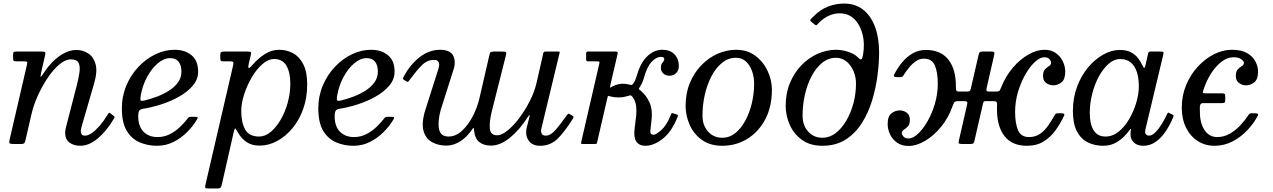

<svg xmlns="http://www.w3.org/2000/svg" viewBox="-20 -810 7158 1080"><path d="M71.5 -520H211.5Q230.5 -520 233.8 -516.5Q237 -513 233.5 -498.5L212 -404.5Q206.5 -380 209.2 -378.5Q212 -377 229.5 -404.5Q267.5 -462.5 315.8 -495.8Q364 -529 410.5 -529Q444 -529 474.2 -510.8Q504.5 -492.5 517 -451.2Q529.5 -410 509.5 -341L438.5 -96Q434.5 -81 434.5 -71Q434.5 -63 439 -55Q443.5 -47 458 -47Q476 -47 497.8 -62.5Q519.5 -78 541.2 -103.2Q563 -128.5 580 -157Q586 -167 590.2 -172.5Q594.5 -178 601 -172.5L614 -162.5Q620 -157.5 623.2 -155Q626.5 -152.5 621 -143Q580.5 -74 531 -32Q481.5 10 431 10Q396 10 371.2 -7.8Q346.5 -25.5 346.5 -63Q346.5 -67 347.5 -76.2Q348.5 -85.5 350.5 -92L412 -330Q423 -372.5 427.2 -405.5Q431.5 -438.5 421.5 -457.2Q411.5 -476 378.5 -476Q347.5 -476 313.5 -447.2Q279.5 -418.5 248.2 -372Q217 -325.5 192.8 -271.8Q168.5 -218 157 -167.5L124 -24.5Q121.5 -13 117.8 -6.5Q114 0 98.5 0H59.5Q38 0 34.2 -3.8Q30.5 -7.5 34 -24.5L132 -447.5Q135 -460.5 131.2 -462.8Q127.5 -465 111.5 -465H70.5Q58 -465 55.8 -469.5Q53.5 -474 53.5 -486.5V-500.5Q53.5 -513 56.5 -516.5Q59.5 -520 71.5 -520Z M665.5 -200Q665.5 -269.5 691 -329.5Q716.5 -389.5 759.2 -434.5Q802 -479.5 854.8 -504.8Q907.5 -530 962 -530Q1020.5 -530 1057.5 -499.2Q1094.5 -468.5 1094.5 -407Q1094.5 -363 1064.2 -327.8Q1034 -292.5 986.5 -266Q939 -239.5 885.8 -222.5Q832.5 -205.5 786.5 -198.5Q769.5 -196 763.5 -187.5Q757.5 -179 757.5 -155Q757.5 -99.5 787.2 -69.2Q817 -39 866 -39Q903.5 -39 935.2 -55.2Q967 -71.5 992.5 -95.8Q1018 -120 1036 -144Q1040.5 -150 1044.5 -151.5Q1048.5 -153 1059.5 -153H1074Q1088.5 -153 1091.2 -150.2Q1094 -147.5 1087 -136Q1065.5 -100 1032 -66.5Q998.5 -33 955.8 -11.5Q913 10 863.5 10Q811 10 765.8 -9.2Q720.5 -28.5 693 -74.2Q665.5 -120 665.5 -200ZM790 -244Q826 -252.5 863 -266.5Q900 -280.5 931.2 -300.5Q962.5 -320.5 981.5 -347Q1000.5 -373.5 1000.5 -407Q1000.5 -442.5 984.8 -462.8Q969 -483 937.5 -483Q902 -483 868 -454.2Q834 -425.5 808.5 -379Q783 -332.5 772.5 -278Q769 -258 770 -249Q771 -240 790 -244Z M1242 -520H1370Q1388.5 -520 1391.2 -516.5Q1394 -513 1390 -497L1380 -455.5Q1375 -434.5 1378 -428.5Q1381 -422.5 1400 -444.5Q1431.5 -481.5 1470 -505.8Q1508.5 -530 1550 -530Q1593 -530 1628.8 -510.5Q1664.5 -491 1686.2 -448Q1708 -405 1708 -335Q1708 -260 1685.5 -197Q1663 -134 1624.5 -88Q1586 -42 1538.5 -16.5Q1491 9 1440.5 9Q1396 9 1366.8 -11Q1337.5 -31 1318.5 -64.5Q1306 -86.5 1302.8 -87.5Q1299.5 -88.5 1293.5 -62L1228 227Q1225.5 238.5 1221.5 244.2Q1217.5 250 1202.5 250H1150Q1136.5 250 1134.8 246Q1133 242 1135 232L1290.5 -439Q1293.5 -452.5 1292.8 -458.8Q1292 -465 1273 -465H1235Q1223.5 -465 1221.2 -469.2Q1219 -473.5 1219 -485V-499.5Q1219 -514 1223.8 -517Q1228.5 -520 1242 -520ZM1337 -185Q1337 -122 1358.8 -82Q1380.5 -42 1438 -42Q1471.5 -42 1502.8 -68Q1534 -94 1559 -137Q1584 -180 1598.5 -233Q1613 -286 1613 -340Q1613 -403 1591 -440.5Q1569 -478 1523 -478Q1488.5 -478 1455.5 -449Q1422.5 -420 1395.8 -374.2Q1369 -328.5 1353 -278.2Q1337 -228 1337 -185Z M1770.5 -200Q1770.5 -269.5 1796 -329.5Q1821.5 -389.5 1864.2 -434.5Q1907 -479.5 1959.8 -504.8Q2012.5 -530 2067 -530Q2125.5 -530 2162.5 -499.2Q2199.5 -468.5 2199.5 -407Q2199.5 -363 2169.2 -327.8Q2139 -292.5 2091.5 -266Q2044 -239.5 1990.8 -222.5Q1937.5 -205.5 1891.5 -198.5Q1874.5 -196 1868.5 -187.5Q1862.5 -179 1862.5 -155Q1862.5 -99.5 1892.2 -69.2Q1922 -39 1971 -39Q2008.5 -39 2040.2 -55.2Q2072 -71.5 2097.5 -95.8Q2123 -120 2141 -144Q2145.5 -150 2149.5 -151.5Q2153.5 -153 2164.5 -153H2179Q2193.5 -153 2196.2 -150.2Q2199 -147.5 2192 -136Q2170.5 -100 2137 -66.5Q2103.5 -33 2060.8 -11.5Q2018 10 1968.5 10Q1916 10 1870.8 -9.2Q1825.5 -28.5 1798 -74.2Q1770.5 -120 1770.5 -200ZM1895 -244Q1931 -252.5 1968 -266.5Q2005 -280.5 2036.2 -300.5Q2067.5 -320.5 2086.5 -347Q2105.5 -373.5 2105.5 -407Q2105.5 -442.5 2089.8 -462.8Q2074 -483 2042.5 -483Q2007 -483 1973 -454.2Q1939 -425.5 1913.5 -379Q1888 -332.5 1877.5 -278Q1874 -258 1875 -249Q1876 -240 1895 -244Z M2253.5 -384Q2290.5 -450.5 2342.8 -490.2Q2395 -530 2457 -530Q2538 -530 2538 -457Q2538 -453.5 2537 -444Q2536 -434.5 2534 -428L2458.5 -190Q2441.5 -126.5 2449.5 -84.2Q2457.5 -42 2503 -42Q2543 -42 2578 -73.8Q2613 -105.5 2639 -155.5Q2665 -205.5 2677.5 -260L2733.5 -503.5Q2736 -515 2741.5 -517.5Q2747 -520 2761.5 -520H2805Q2823.5 -520 2826.5 -516.5Q2829.5 -513 2825.5 -497.5L2747.5 -188.5Q2732 -126.5 2735.2 -87.8Q2738.5 -49 2776.5 -49Q2802 -49 2835 -75.8Q2868 -102.5 2901 -146.2Q2934 -190 2960.2 -241.8Q2986.5 -293.5 2998 -343.5L3036.5 -512.5Q3038.5 -520 3048.5 -520H3119Q3126.5 -520 3127.8 -518.8Q3129 -517.5 3127.5 -511.5L3024.5 -84Q3021.5 -71 3026.8 -59Q3032 -47 3050.5 -47Q3077.5 -47 3106.5 -80.8Q3135.5 -114.5 3165.5 -158Q3172.5 -168 3175.8 -170Q3179 -172 3185 -168L3197.5 -160.5Q3205 -156 3206.2 -153.5Q3207.5 -151 3201 -140.5Q3160 -74 3119 -32Q3078 10 3017.5 10Q2973 10 2952.8 -20.5Q2932.5 -51 2943.5 -95L2957.5 -150Q2960.5 -161.5 2958.2 -162.5Q2956 -163.5 2952 -156.5Q2907 -84 2851 -37.5Q2795 9 2742 9Q2700.5 9 2675.2 -11.5Q2650 -32 2646 -81.5Q2645.5 -91 2643.5 -90.8Q2641.5 -90.5 2636 -82.5Q2606.5 -39 2569 -15Q2531.5 9 2490 9Q2447.5 9 2412.8 -9Q2378 -27 2364 -68.2Q2350 -109.5 2368.5 -179L2446.5 -424Q2450.5 -439 2450.5 -449Q2450.5 -457.5 2444 -465.2Q2437.5 -473 2420 -473Q2382 -473 2351.8 -442Q2321.5 -411 2289.5 -367.5Q2282.5 -357.5 2278 -352.2Q2273.5 -347 2264.5 -353L2253 -360.5Q2244.5 -365.5 2247 -371.2Q2249.5 -377 2253.5 -384Z M3789.5 -147.5Q3756 -66 3706 -28Q3656 10 3611.5 10Q3538 10 3549.5 -85L3558.5 -160Q3561.5 -185 3558.2 -212.8Q3555 -240.5 3540 -262Q3530.5 -275.5 3523.8 -273.5Q3517 -271.5 3501.5 -267.5Q3489.5 -264 3478.5 -263Q3467.5 -262 3458.5 -262Q3433 -262 3414 -267.5Q3403.5 -270.5 3401.2 -270.8Q3399 -271 3396.5 -259L3339 -10.5Q3337.5 -4 3336 -2Q3334.5 0 3326 0H3261.5Q3247.5 0 3248 -4Q3248.5 -8 3251 -18.5L3350.5 -449.5Q3353 -459.5 3351.5 -462.2Q3350 -465 3338 -465H3288Q3280 -465 3278.5 -468.8Q3277 -472.5 3277 -480.5V-506Q3277 -513 3278.5 -516.5Q3280 -520 3287 -520H3443.5Q3453 -520 3454 -515.8Q3455 -511.5 3453.5 -505L3413.5 -332.5Q3410 -315.5 3412.8 -317Q3415.5 -318.5 3426.5 -324.5Q3443.5 -333 3458.5 -336Q3473.5 -339 3482.5 -339Q3499 -339 3513.5 -335.5Q3528 -332 3532.8 -332.2Q3537.5 -332.5 3545.5 -345.5Q3556 -362 3564.5 -392Q3583.5 -458 3621.5 -494Q3659.5 -530 3704.5 -530Q3750.5 -530 3774.5 -504Q3798.5 -478 3798.5 -439Q3798.5 -413.5 3783.2 -398.8Q3768 -384 3745.5 -384Q3724.5 -384 3711 -396.8Q3697.5 -409.5 3697.5 -428Q3697.5 -444 3702.2 -451.8Q3707 -459.5 3711.8 -464.8Q3716.5 -470 3716.5 -478Q3716.5 -490 3697.5 -490Q3671.5 -490 3645.2 -462Q3619 -434 3601.5 -370Q3593.5 -341.5 3578.5 -320Q3572 -310.5 3574.2 -308.2Q3576.5 -306 3585 -299Q3614.5 -274.5 3632.8 -235.2Q3651 -196 3645.5 -141L3638.5 -77Q3637 -64.5 3641 -58.2Q3645 -52 3657.5 -52Q3669 -52 3698.5 -77.2Q3728 -102.5 3750.5 -157Q3755 -168.5 3757 -172Q3759 -175.5 3771.5 -171L3781 -168Q3792.5 -164.5 3793.2 -161.5Q3794 -158.5 3789.5 -147.5Z M3836.5 -215Q3836.5 -286.5 3860.8 -344.2Q3885 -402 3925.8 -443.8Q3966.5 -485.5 4017.2 -507.8Q4068 -530 4120.5 -530Q4183 -530 4228 -496.8Q4273 -463.5 4297.5 -411.8Q4322 -360 4322 -305Q4322 -210 4284.8 -139.2Q4247.5 -68.5 4184.2 -29.2Q4121 10 4043 10Q3974 10 3928 -23.2Q3882 -56.5 3859.2 -108.2Q3836.5 -160 3836.5 -215ZM3931.5 -160Q3931.5 -104.5 3963 -69.8Q3994.5 -35 4043.5 -35Q4082.5 -35 4115 -60.5Q4147.5 -86 4171.5 -129.8Q4195.5 -173.5 4208.8 -228Q4222 -282.5 4222 -340Q4222 -377 4210.2 -410.2Q4198.5 -443.5 4175.8 -464.2Q4153 -485 4120 -485Q4076 -485 4041 -456.2Q4006 -427.5 3981.5 -380.2Q3957 -333 3944.2 -275.5Q3931.5 -218 3931.5 -160Z M4399.5 -215Q4399.5 -286.5 4423.8 -344.2Q4448 -402 4488.8 -443.8Q4529.5 -485.5 4580.2 -507.8Q4631 -530 4683.5 -530Q4717.5 -530 4753.2 -517.8Q4789 -505.5 4806.5 -486.5Q4820 -472.5 4825.8 -477Q4831.5 -481.5 4835 -505Q4845 -564 4832 -616.5Q4819 -669 4786.2 -702Q4753.5 -735 4703 -735Q4642.5 -735 4589.5 -685Q4580 -676.5 4575.8 -670.5Q4571.5 -664.5 4560.5 -673.5L4545.5 -686Q4534.5 -695 4539 -700.2Q4543.5 -705.5 4552.5 -714.5Q4593.5 -756 4637.2 -773Q4681 -790 4728.5 -790Q4791 -790 4834.8 -755.8Q4878.5 -721.5 4901.8 -659.5Q4925 -597.5 4925 -515Q4925 -456.5 4916 -386.2Q4907 -316 4886 -246.2Q4865 -176.5 4828.5 -118.5Q4792 -60.5 4737.2 -25.2Q4682.5 10 4606 10Q4537 10 4491 -23.2Q4445 -56.5 4422.2 -108.2Q4399.5 -160 4399.5 -215ZM4494.5 -160Q4494.5 -104.5 4526 -69.8Q4557.5 -35 4606.5 -35Q4645.5 -35 4679.5 -60.5Q4713.5 -86 4739.5 -129.8Q4765.5 -173.5 4780.2 -228Q4795 -282.5 4795 -340Q4795 -377 4780.8 -410.2Q4766.5 -443.5 4741.2 -464.2Q4716 -485 4683 -485Q4639 -485 4604 -456.2Q4569 -427.5 4544.5 -380.2Q4520 -333 4507.2 -275.5Q4494.5 -218 4494.5 -160Z M5972 -407Q5972 -363.5 5950.8 -346.8Q5929.5 -330 5904 -330Q5883.5 -330 5865.2 -342.8Q5847 -355.5 5847 -383Q5847 -408.5 5858.2 -420Q5869.5 -431.5 5881 -438.5Q5892.5 -445.5 5892.5 -457Q5892.5 -466 5883.5 -477Q5874.5 -488 5854 -488Q5830 -488 5801.8 -462Q5773.5 -436 5748 -391.8Q5722.5 -347.5 5706.2 -292.8Q5690 -238 5690 -180Q5690 -117 5706.2 -78Q5722.5 -39 5768 -39Q5805 -39 5831.2 -57.8Q5857.5 -76.5 5876.8 -104.8Q5896 -133 5912 -161.5Q5916 -168.5 5919.8 -170.8Q5923.5 -173 5934.5 -173H5945Q5960 -173 5964.8 -170Q5969.5 -167 5964.5 -157Q5945 -115.5 5917.5 -77.2Q5890 -39 5850.8 -14.5Q5811.5 10 5756.5 10Q5673.5 10 5630.8 -43.8Q5588 -97.5 5588 -195Q5588 -209.5 5588.5 -225.2Q5589 -241 5572 -241H5527Q5515 -241 5513.2 -238.2Q5511.5 -235.5 5509 -226L5461.5 -19Q5459.5 -10 5455.8 -5Q5452 0 5440 0H5394Q5376.5 0 5373.8 -3.8Q5371 -7.5 5374 -21L5418.5 -215Q5421.5 -227.5 5421 -234.2Q5420.5 -241 5403 -241H5370Q5350.5 -241 5346.2 -232.2Q5342 -223.5 5337 -210Q5314.5 -146.5 5273.5 -96.5Q5232.5 -46.5 5184 -17.8Q5135.5 11 5090 11Q5052 11 5025.8 -7.8Q4999.5 -26.5 4986.2 -55Q4973 -83.5 4973 -112Q4973 -155.5 4994.2 -172.2Q5015.5 -189 5041 -189Q5061.5 -189 5079.8 -176.5Q5098 -164 5098 -136Q5098 -110.5 5086.8 -99Q5075.5 -87.5 5064.2 -80.5Q5053 -73.5 5052.5 -62Q5052.5 -53 5061.8 -42Q5071 -31 5091 -31Q5115 -31 5143.2 -57Q5171.5 -83 5197 -127.2Q5222.5 -171.5 5238.8 -226.5Q5255 -281.5 5255 -339Q5255 -402 5239 -441Q5223 -480 5177 -480Q5152.5 -480 5131.8 -465.8Q5111 -451.5 5093.8 -430.2Q5076.5 -409 5063 -387.5Q5059 -381 5055.5 -378.5Q5052 -376 5040.5 -376H5030Q5015 -376 5010.2 -379.2Q5005.5 -382.5 5010.5 -392Q5027.5 -426 5053 -457.5Q5078.5 -489 5112.2 -509Q5146 -529 5188.5 -529Q5271.5 -529 5314.2 -475.2Q5357 -421.5 5357 -324Q5357 -310 5358.5 -302.5Q5360 -295 5377 -295H5417Q5429.5 -295 5434 -297.8Q5438.5 -300.5 5440.5 -310L5484.5 -501Q5487 -511 5490.8 -515.5Q5494.5 -520 5507 -520H5554Q5572 -520 5573 -514Q5574 -508 5571 -495L5530 -316Q5527.5 -304 5529.2 -299.5Q5531 -295 5547 -295H5586Q5600.5 -295 5605.2 -304.2Q5610 -313.5 5613.5 -323Q5637.5 -383 5677.8 -429.8Q5718 -476.5 5764.8 -503.2Q5811.5 -530 5855 -530Q5893.5 -530 5919.5 -511.2Q5945.5 -492.5 5958.8 -464Q5972 -435.5 5972 -407Z M6579.5 -152Q6562.5 -109.5 6538 -72.5Q6513.5 -35.5 6481.8 -12.8Q6450 10 6410.5 10Q6377 10 6358 -8.5Q6339 -27 6339 -53Q6339 -64 6339.8 -69.8Q6340.5 -75.5 6341.5 -79.5Q6342.5 -85 6340.5 -85Q6338.5 -85 6334.5 -79.5Q6303.5 -36.5 6267 -13.2Q6230.5 10 6186.5 10Q6137 10 6098.2 -9.5Q6059.5 -29 6037.2 -72Q6015 -115 6015 -185Q6015 -260 6038.8 -323Q6062.5 -386 6101.5 -432Q6140.5 -478 6186.8 -503.5Q6233 -529 6278 -529Q6317 -529 6341.8 -515.8Q6366.5 -502.5 6381.2 -483.2Q6396 -464 6404.5 -445.5Q6412.5 -428.5 6416.2 -428.2Q6420 -428 6423.5 -444L6437.5 -507Q6439 -514 6442 -517Q6445 -520 6453.5 -520H6506Q6521 -520 6523.5 -516.5Q6526 -513 6523 -501L6423.5 -84Q6422.5 -80 6422 -75Q6421.5 -70 6421.5 -66Q6421.5 -58 6427.8 -52.5Q6434 -47 6443.5 -47Q6459.5 -47 6477.5 -64.2Q6495.5 -81.5 6512.8 -109Q6530 -136.5 6544.5 -167Q6547.5 -173.5 6549 -175.8Q6550.5 -178 6557 -174.5L6574 -166Q6580.5 -162.5 6581.2 -160.5Q6582 -158.5 6579.5 -152ZM6386 -325Q6386 -367 6375.8 -401.8Q6365.5 -436.5 6342.2 -457.2Q6319 -478 6280.5 -478Q6247 -478 6216.2 -451.2Q6185.5 -424.5 6161.5 -380.5Q6137.5 -336.5 6123.8 -282.8Q6110 -229 6110 -175Q6110 -112 6131.8 -77Q6153.5 -42 6199 -42Q6238.5 -42 6272.5 -69.5Q6306.5 -97 6332 -140.8Q6357.5 -184.5 6371.8 -233.5Q6386 -282.5 6386 -325Z M7056.5 -407Q7056.5 -363.5 7035.2 -346.8Q7014 -330 6988.5 -330Q6968 -330 6949.8 -342.8Q6931.5 -355.5 6931.5 -383Q6931.5 -408.5 6942.8 -420Q6954 -431.5 6965.5 -438.5Q6977 -445.5 6977 -457Q6977 -466 6961.8 -477Q6946.5 -488 6918.5 -488Q6884.5 -488 6851.8 -463.2Q6819 -438.5 6792.2 -396.8Q6765.5 -355 6749 -303Q6746.5 -294.5 6746 -289.8Q6745.5 -285 6758.5 -285H6852Q6865 -285 6868.5 -281.8Q6872 -278.5 6872 -266V-246Q6872 -235.5 6868 -232.8Q6864 -230 6854 -230H6747Q6735.5 -230 6732 -221.5Q6728.5 -213 6729 -201.5Q6729.5 -190 6729.5 -180Q6729.5 -117 6755.8 -78Q6782 -39 6827.5 -39Q6864.5 -39 6897.2 -57.8Q6930 -76.5 6956.5 -104.8Q6983 -133 7001.5 -161.5Q7005.5 -168 7009.2 -170.5Q7013 -173 7024 -173H7034.5Q7049.5 -173 7054.5 -170Q7059.5 -167 7054 -157Q7032 -115.5 6996 -77.2Q6960 -39 6913 -14.5Q6866 10 6811 10Q6758.5 10 6717 -16.8Q6675.5 -43.5 6651.5 -91.8Q6627.5 -140 6627.5 -205Q6627.5 -272.5 6652 -331.5Q6676.5 -390.5 6717.5 -435Q6758.5 -479.5 6808.5 -504.8Q6858.5 -530 6909.5 -530Q6963 -530 6995.2 -511.2Q7027.5 -492.5 7042 -464Q7056.5 -435.5 7056.5 -407Z"/></svg>

Font: Besley
Style: Italic
Weight: 400
Italic angle: -13°
Designer: Owen Earl
Foundry: indestructible type*
Version: Version 4.000; ttfautohint (v1.8.4.7-5d5b)